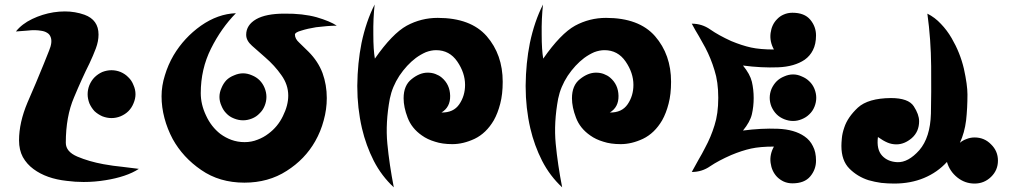

<svg xmlns="http://www.w3.org/2000/svg" viewBox="-20 -803 4446 842"><path d="M63.5 -187.5Q63.5 -265.6 100.6 -353.5Q138.7 -440.4 171.9 -522.5Q180.7 -543 195.3 -581.1Q210.9 -618.2 202.1 -640.6Q197.3 -653.3 186.5 -659.2Q175.8 -666 161.1 -668Q133.8 -672.9 101.6 -668.9Q70.3 -666 49.8 -665Q76.2 -698.2 121.1 -719.7Q166 -741.2 214.8 -749Q240.2 -752.9 264.6 -752.9Q309.6 -752.9 350.6 -738.3Q412.1 -715.8 412.1 -651.4Q412.1 -622.1 400.4 -590.8Q388.7 -559.6 372.1 -524.4Q339.8 -460 304.7 -376Q268.6 -292 268.6 -176.8Q268.6 -137.7 319.3 -116.2Q370.1 -94.7 433.6 -83Q476.6 -75.2 517.6 -71.3Q559.6 -66.4 588.9 -62.5Q562.5 -44.9 524.4 -32.2Q486.3 -19.5 442.4 -12.7Q395.5 -4.9 346.7 -4.9Q309.6 -4.9 272.5 -9.8Q183.6 -19.5 127 -61.5Q97.7 -83 80.1 -114.3Q63.5 -145.5 63.5 -187.5ZM574.2 -389.6Q574.2 -410.2 565.4 -429.7Q557.6 -450.2 543 -463.9Q529.3 -478.5 508.8 -487.3Q489.3 -495.1 468.8 -495.1Q449.2 -495.1 428.7 -487.3Q409.2 -478.5 394.5 -463.9Q380.9 -450.2 372.1 -429.7Q364.3 -410.2 364.3 -389.6Q364.3 -370.1 372.1 -349.6Q380.9 -330.1 394.5 -315.4Q409.2 -301.8 428.7 -293Q449.2 -285.2 468.8 -285.2Q489.3 -285.2 508.8 -293Q529.3 -301.8 543 -315.4Q557.6 -330.1 565.4 -349.6Q574.2 -370.1 574.2 -389.6Z M1457 -690.4Q1438.5 -690.4 1414.1 -688.5Q1389.6 -686.5 1366.2 -683.6Q1329.1 -677.7 1301.8 -668.9Q1273.4 -661.1 1273.4 -651.4Q1273.4 -632.8 1292 -616.2Q1310.5 -598.6 1333 -576.2Q1375 -534.2 1394.5 -482.4Q1413.1 -430.7 1413.1 -373Q1413.1 -323.2 1399.4 -274.4Q1386.7 -226.6 1362.3 -183.6Q1317.4 -104.5 1237.3 -53.7Q1157.2 -2 1051.8 -2Q942.4 -2 862.3 -57.6Q782.2 -112.3 737.3 -193.4Q713.9 -237.3 701.2 -285.2Q688.5 -333 688.5 -380.9Q688.5 -426.8 703.1 -472.7Q716.8 -518.6 741.2 -560.5Q787.1 -637.7 861.3 -690.4Q935.5 -742.2 1014.6 -745.1Q950.2 -679.7 905.3 -589.8Q860.4 -500 860.4 -394.5Q860.4 -344.7 883.8 -295.9Q906.2 -247.1 946.3 -215.8Q968.8 -199.2 995.1 -189.5Q1022.5 -179.7 1052.7 -179.7Q1083 -179.7 1109.4 -190.4Q1135.7 -200.2 1157.2 -216.8Q1198.2 -247.1 1220.7 -293.9Q1244.1 -340.8 1244.1 -383.8Q1244.1 -431.6 1213.9 -473.6Q1184.6 -515.6 1142.6 -551.8Q1109.4 -581.1 1085 -602.5Q1059.6 -625 1059.6 -650.4Q1059.6 -693.4 1103.5 -718.8Q1146.5 -743.2 1227.5 -743.2Q1307.6 -744.1 1368.2 -727.5Q1427.7 -710 1457 -690.4ZM1148.4 -377.9Q1148.4 -397.5 1140.6 -417Q1132.8 -436.5 1118.2 -451.2Q1104.5 -464.8 1085 -472.7Q1065.4 -481.4 1045.9 -481.4Q1026.4 -481.4 1006.8 -472.7Q986.3 -464.8 972.7 -451.2Q959 -436.5 951.2 -417Q942.4 -397.5 942.4 -377.9Q942.4 -358.4 951.2 -338.9Q959 -319.3 972.7 -305.7Q986.3 -291 1006.8 -283.2Q1026.4 -275.4 1045.9 -275.4Q1065.4 -275.4 1085 -283.2Q1104.5 -291 1118.2 -305.7Q1132.8 -319.3 1140.6 -338.9Q1148.4 -358.4 1148.4 -377.9Z M1707 18.6Q1653.3 -31.2 1619.1 -97.7Q1585 -165 1567.4 -240.2Q1546.9 -329.1 1546.9 -423.8Q1546.9 -426.8 1546.9 -428.7Q1547.9 -526.4 1565.4 -614.3Q1575.2 -661.1 1589.8 -704.1Q1604.5 -747.1 1623 -783.2Q1616.2 -721.7 1617.2 -652.3Q1617.2 -584 1624 -545.9Q1700.2 -655.3 1763.7 -690.4Q1827.1 -724.6 1899.4 -724.6Q2043.9 -724.6 2114.3 -644.5Q2184.6 -563.5 2184.6 -444.3Q2184.6 -389.6 2173.8 -348.6Q2163.1 -306.6 2145.5 -275.4Q2112.3 -218.8 2061.5 -194.3Q2011.7 -170.9 1963.9 -170.9Q1919.9 -170.9 1887.7 -181.6Q1854.5 -191.4 1830.1 -209Q1785.2 -240.2 1767.6 -287.1Q1750 -333 1750 -372.1Q1750 -428.7 1785.2 -456.1Q1820.3 -484.4 1855.5 -484.4Q1874 -484.4 1889.6 -478.5Q1905.3 -472.7 1917 -462.9Q1953.1 -432.6 1954.1 -382.8Q1955.1 -333 1916 -309.6Q1968.8 -308.6 1994.1 -345.7Q2019.5 -382.8 2019.5 -430.7Q2019.5 -483.4 1985.4 -533.2Q1951.2 -583 1892.6 -583Q1871.1 -583 1847.7 -574.2Q1825.2 -564.5 1803.7 -548.8Q1763.7 -518.6 1731.4 -470.7Q1700.2 -422.9 1689.5 -370.1Q1669.9 -264.6 1678.7 -172.9Q1687.5 -81.1 1707 18.6Z M2445.3 18.6Q2391.6 -31.2 2357.4 -97.7Q2323.2 -165 2305.7 -240.2Q2285.2 -329.1 2285.2 -423.8Q2285.2 -426.8 2285.2 -428.7Q2286.1 -526.4 2303.7 -614.3Q2313.5 -661.1 2328.1 -704.1Q2342.8 -747.1 2361.3 -783.2Q2354.5 -721.7 2355.5 -652.3Q2355.5 -584 2362.3 -545.9Q2438.5 -655.3 2502 -690.4Q2565.4 -724.6 2637.7 -724.6Q2782.2 -724.6 2852.5 -644.5Q2922.9 -563.5 2922.9 -444.3Q2922.9 -389.6 2912.1 -348.6Q2901.4 -306.6 2883.8 -275.4Q2850.6 -218.8 2799.8 -194.3Q2750 -170.9 2702.1 -170.9Q2658.2 -170.9 2626 -181.6Q2592.8 -191.4 2568.4 -209Q2523.4 -240.2 2505.9 -287.1Q2488.3 -333 2488.3 -372.1Q2488.3 -428.7 2523.4 -456.1Q2558.6 -484.4 2593.8 -484.4Q2612.3 -484.4 2627.9 -478.5Q2643.6 -472.7 2655.3 -462.9Q2691.4 -432.6 2692.4 -382.8Q2693.4 -333 2654.3 -309.6Q2707 -308.6 2732.4 -345.7Q2757.8 -382.8 2757.8 -430.7Q2757.8 -483.4 2723.6 -533.2Q2689.5 -583 2630.9 -583Q2609.4 -583 2585.9 -574.2Q2563.5 -564.5 2542 -548.8Q2502 -518.6 2469.7 -470.7Q2438.5 -422.9 2427.7 -370.1Q2408.2 -264.6 2417 -172.9Q2425.8 -81.1 2445.3 18.6Z M3529.3 -301.8Q3515.6 -288.1 3496.1 -280.3Q3477.5 -272.5 3458 -272.5Q3438.5 -272.5 3418.9 -280.3Q3399.4 -288.1 3385.7 -301.8Q3372.1 -315.4 3363.3 -335Q3355.5 -354.5 3355.5 -374Q3355.5 -393.6 3363.3 -413.1Q3372.1 -432.6 3385.7 -446.3Q3399.4 -460 3418.9 -467.8Q3438.5 -476.6 3458 -476.6Q3477.5 -476.6 3496.1 -467.8Q3515.6 -460 3529.3 -446.3Q3543.9 -432.6 3551.8 -413.1Q3559.6 -393.6 3559.6 -374Q3559.6 -354.5 3551.8 -335Q3543.9 -315.4 3529.3 -301.8ZM3013.7 -699.2Q3058.6 -699.2 3094.7 -673.8Q3130.9 -648.4 3186.5 -623Q3233.4 -603.5 3273.4 -594.7Q3313.5 -585.9 3374 -585.9Q3354.5 -621.1 3359.4 -658.2Q3364.3 -695.3 3387.7 -718.8Q3400.4 -732.4 3417 -739.3Q3434.6 -747.1 3455.1 -747.1Q3507.8 -747.1 3533.2 -716.8Q3558.6 -686.5 3558.6 -647.5Q3558.6 -609.4 3544.9 -583Q3532.2 -557.6 3508.8 -541Q3463.9 -510.7 3392.6 -507.8Q3320.3 -504.9 3238.3 -515.6Q3269.5 -477.5 3277.3 -444.3Q3285.2 -410.2 3285.2 -373Q3285.2 -335.9 3277.3 -301.8Q3269.5 -268.6 3238.3 -230.5Q3319.3 -241.2 3391.6 -238.3Q3463.9 -235.4 3507.8 -205.1Q3532.2 -188.5 3544.9 -162.1Q3558.6 -136.7 3558.6 -98.6Q3558.6 -59.6 3533.2 -29.3Q3507.8 1 3455.1 1Q3434.6 1 3417 -6.8Q3400.4 -14.6 3387.7 -27.3Q3364.3 -51.8 3359.4 -88.9Q3354.5 -125 3374 -160.2Q3313.5 -160.2 3273.4 -151.4Q3233.4 -142.6 3186.5 -123Q3130.9 -98.6 3094.7 -74.2Q3058.6 -48.8 3013.7 -48.8Q3029.3 -78.1 3043.9 -103.5Q3059.6 -129.9 3072.3 -155.3Q3097.7 -202.1 3113.3 -252.9Q3129.9 -303.7 3129.9 -374Q3129.9 -444.3 3113.3 -495.1Q3097.7 -546.9 3073.2 -593.8Q3059.6 -618.2 3044.9 -644.5Q3029.3 -669.9 3013.7 -699.2Z M3901.4 2Q3874 2 3844.7 -1Q3816.4 -4.9 3789.1 -12.7Q3740.2 -28.3 3705.1 -63.5Q3669.9 -98.6 3669.9 -163.1Q3669.9 -175.8 3671.9 -197.3Q3673.8 -218.8 3682.6 -244.1Q3697.3 -289.1 3742.2 -331.1Q3787.1 -372.1 3886.7 -373Q3963.9 -373 3987.3 -336.9Q4010.7 -300.8 4010.7 -271.5Q4010.7 -225.6 3978.5 -197.3Q3946.3 -169.9 3911.1 -169.9Q3890.6 -169.9 3872.1 -177.7Q3853.5 -185.5 3830.1 -202.1Q3823.2 -147.5 3848.6 -120.1Q3873 -93.8 3915 -91.8Q3962.9 -89.8 4011.7 -144.5Q4059.6 -200.2 4062.5 -304.7Q4064.5 -394.5 4063.5 -512.7Q4062.5 -629.9 4046.9 -743.2Q4080.1 -726.6 4106.4 -698.2Q4132.8 -670.9 4153.3 -635.7Q4190.4 -572.3 4207 -502Q4222.7 -430.7 4222.7 -388.7Q4222.7 -329.1 4216.8 -275.4Q4210 -220.7 4189.5 -176.8Q4202.1 -187.5 4218.8 -193.4Q4235.4 -200.2 4253.9 -200.2Q4296.9 -200.2 4326.2 -169.9Q4356.4 -140.6 4356.4 -98.6Q4356.4 -56.6 4326.2 -27.3Q4295.9 2 4253.9 2Q4211.9 2 4178.7 -24.4Q4144.5 -51.8 4132.8 -92.8Q4090.8 -46.9 4032.2 -22.5Q3973.6 2 3901.4 2Z"/></svg>

Font: MahoPreGreeks
Style: Regular
Weight: 400
Designer: ABC, Toei Animation
Foundry: Ishotihadus
Version: Version 1.00